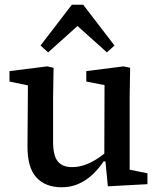

<svg xmlns="http://www.w3.org/2000/svg" viewBox="-20 -777 674 810"><path d="M240 13Q171 13 133 -29Q95 -71 96 -162L98 -447L130 -410L20 -433V-477L179 -497L206 -491L204 -367V-178Q204 -121 223.5 -96.5Q243 -72 284 -72Q310 -72 335.5 -80.5Q361 -89 386.5 -105Q412 -121 437 -143L445 -96H417Q395 -63 368 -38.5Q341 -14 309.5 -0.5Q278 13 240 13ZM435 9 424 -105 420 -106 421 -418 344 -433V-477L501 -497L529 -491L527 -367V-61L602 -46V0ZM431 -556 265 -705H349L183 -556L151 -585L283 -757H331L463 -585Z"/></svg>

Font: Source Serif 4 Medium
Style: Regular
Weight: 500
Designer: Frank Grießhammer
Foundry: Adobe Systems Incorporated
Version: Version 4.004;hotconv 1.0.116;makeotfexe 2.5.65601